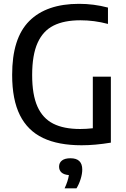

<svg xmlns="http://www.w3.org/2000/svg" viewBox="-20 -770 676 1027"><path d="M573 -360V-7Q488.5 7 416.5 7Q292 7 210 -32Q128 -71 86.5 -154Q45 -237 45 -369Q44.5 -565.5 136.5 -657.5Q228.5 -749.5 403 -749.5Q481.5 -749.5 557.5 -729.5V-642Q484.5 -661.5 410 -661.5Q323 -661.5 266.5 -633.2Q210 -605 181 -540.5Q152 -476 152 -368Q152 -263.5 180.2 -200.2Q208.5 -137 264.8 -108.5Q321 -80 408.5 -80Q442 -80 476.5 -84V-360ZM420 137Q420 159.5 411.5 187.2Q403 215 389 237.5H325.5Q344 198 348.5 166.5Q322.5 164.5 309.2 152.8Q296 141 296 121.5Q296 100.5 311.5 88.5Q327 76.5 357 76.5Q420 76.5 420 137Z"/></svg>

Font: Encode Sans Semi Condensed Medium
Style: Regular
Weight: 500
Width: 4
Designer: Multiple Designers
Foundry: Impallari Type
Version: Version 2.000